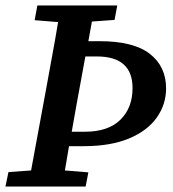

<svg xmlns="http://www.w3.org/2000/svg" viewBox="-25 -684 633 704"><path d="M257 -308Q252 -281 247.5 -254.5Q243 -228 238 -201H286Q372 -201 416.5 -245Q461 -289 461 -361Q461 -477 330 -477H288ZM102 -610 112 -664H405L395 -611L312 -605L299 -533H340Q465 -533 524.5 -486.5Q584 -440 584 -360Q584 -301 549.5 -252.5Q515 -204 447.5 -176Q380 -148 281 -148H228Q224 -126 220.5 -103.5Q217 -81 213 -59L299 -52L289 0H-5L6 -53L89 -59L144 -357Q155 -419 166.5 -480.5Q178 -542 188 -603Z"/></svg>

Font: Source Serif 4 SmText Semibold
Style: Italic
Weight: 600
Italic angle: -12°
Designer: Frank Grießhammer
Foundry: Adobe
Version: Version 4.005;hotconv 1.1.0;makeotfexe 2.6.0